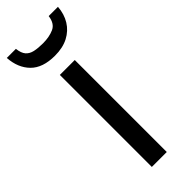

<svg xmlns="http://www.w3.org/2000/svg" viewBox="-272 -765 791 791"><g transform="rotate(-45 123.0 -370.0)"><path d="M166 0H79V-536H166ZM272 -740Q269 -700 250.5 -670Q232 -640 199.5 -623Q167 -606 121 -606Q50 -606 14 -642.5Q-22 -679 -26 -740H27Q30 -713 41.5 -699.5Q53 -686 73.5 -681.5Q94 -677 122 -677Q159 -677 186 -689Q213 -701 218 -740Z"/></g></svg>

Font: Noto Sans Display
Style: Regular
Weight: 400
Designer: Monotype Design Team
Foundry: Monotype Imaging Inc.
Version: Version 2.003